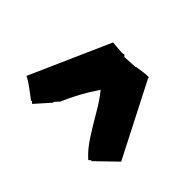

<svg xmlns="http://www.w3.org/2000/svg" viewBox="-79 -1226 680 680"><g transform="rotate(45 261.5 -885.5)"><path d="M229.5 -1061.5Q229 -1061.5 228 -1060.1L227.5 -1062.5Q227.5 -1061.5 229.5 -1061.5ZM169.4 -1062.5 216.3 -1058.6Q219.2 -1058.6 228 -1060.1L234.4 -1054.2Q234.9 -1054.2 287.6 -1057.1V-1058.6Q324.7 -1064.9 340.3 -1064.9L348.6 -1064.5L345.7 -1062.5L488.3 -784.2L412.6 -710.9L410.2 -712.9L401.9 -705.6Q374.5 -729.5 350.6 -766.6Q326.7 -803.7 302.5 -845.5Q278.3 -887.2 256.8 -912.6Q213.4 -849.1 184.1 -779.3L182.6 -779.8L169.4 -764.2L170.9 -762.2L120.6 -705.6L112.8 -712.9L109.9 -710.9L89.4 -726.6Q43 -761.2 36.1 -761.2Z"/></g></svg>

Font: Butcherman
Style: Regular
Weight: 400
Version: Version 001.003